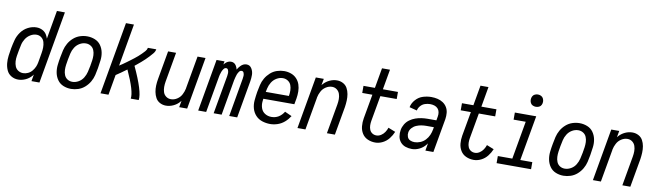

<svg xmlns="http://www.w3.org/2000/svg" viewBox="-39 -1330 6579 1920"><g transform="rotate(10 3250.0 -370.0)"><path d="M160 8Q122 8 90 -11Q58 -30 43 -63.5Q28 -97 24.5 -134.5Q21 -172 26 -211Q31 -250 38 -289Q46 -332 57.5 -375Q69 -418 97 -456.5Q125 -495 167 -516.5Q209 -538 253 -538Q286 -538 314.5 -523Q343 -508 358 -480Q367 -464 373 -445L424 -735H505L376 0H295L307 -69Q303 -63 298 -57Q272 -26 235 -9Q198 8 160 8ZM198 -64Q223 -64 247.5 -75.5Q272 -87 289.5 -108.5Q307 -130 317 -154Q325 -174 329 -195L336 -235L346 -294Q351 -322 351.5 -350.5Q352 -379 344.5 -405.5Q337 -432 315.5 -449Q294 -466 266 -466Q234 -466 204 -448Q174 -430 155.5 -401Q137 -372 130 -340.5Q123 -309 117 -277Q112 -250 107.5 -222.5Q103 -195 104.5 -168Q106 -141 116 -116.5Q126 -92 148.5 -78Q171 -64 198 -64Z M697 8Q656 8 619 -7Q582 -22 559.5 -53.5Q537 -85 529 -124Q521 -163 525.5 -204.5Q530 -246 538 -288Q544 -323 552.5 -359Q561 -395 580 -428.5Q599 -462 628.5 -488Q658 -514 694 -526Q730 -538 768 -538Q808 -538 845.5 -523Q883 -508 905.5 -476.5Q928 -445 936 -406Q944 -367 939 -325.5Q934 -284 927 -242Q921 -207 912.5 -171Q904 -135 884.5 -101.5Q865 -68 835.5 -42Q806 -16 769.5 -4Q733 8 697 8ZM698 -64Q730 -64 760.5 -81.5Q791 -99 809 -128.5Q827 -158 834.5 -189.5Q842 -221 848 -252L849 -257L850 -266L852 -275L853 -284L857 -307Q861 -335 860 -362Q859 -389 849 -413.5Q839 -438 816.5 -452Q794 -466 767 -466Q734 -466 704 -448.5Q674 -431 655.5 -401.5Q637 -372 630 -340.5Q623 -309 617 -278Q612 -250 608 -222.5Q604 -195 605 -168Q606 -141 616 -116.5Q626 -92 648 -78Q670 -64 698 -64Z M996 0 1125 -735H1206L1131 -305Q1149 -316 1166.5 -328.5Q1184 -341 1201.5 -353.5Q1219 -366 1236 -379Q1253 -392 1270 -405Q1287 -418 1303.5 -432.5Q1320 -447 1335 -462Q1350 -477 1365 -493.5Q1380 -510 1384 -530H1469Q1465 -506 1448.5 -486.5Q1432 -467 1415 -448.5Q1398 -430 1380 -413Q1362 -396 1343 -379.5Q1324 -363 1304 -347Q1294 -338 1283 -330Q1398 -84 1384 0H1303Q1316 -73 1220 -281Q1202 -268 1185 -256Q1172 -246 1159 -237L1151 -232L1144 -227Q1129 -216 1113 -206L1077 0Z M1661 8Q1628 8 1599.5 -7Q1571 -22 1556 -49.5Q1541 -77 1535 -109Q1529 -141 1530.5 -174.5Q1532 -208 1538 -241L1589 -530H1670L1617 -229Q1612 -201 1612 -173.5Q1612 -146 1620 -121Q1628 -96 1649.5 -80Q1671 -64 1699 -64Q1732 -64 1762.5 -84Q1793 -104 1808 -135Q1823 -164 1829 -194L1830 -199V-201L1888 -530H1969L1876 0H1795L1807 -67Q1802 -61 1797 -55Q1771 -25 1734.5 -8.5Q1698 8 1661 8Z M1988 0 2081 -530H2162L2156 -497Q2161 -502 2166 -508Q2193 -538 2227 -538Q2262 -538 2280 -508Q2291 -490 2295 -470Q2306 -490 2323 -508Q2350 -538 2385 -538Q2419 -538 2437 -508.5Q2455 -479 2455.5 -445Q2456 -411 2450 -376L2384 0H2303L2371 -390Q2374 -406 2374.5 -421Q2375 -436 2369 -451Q2363 -466 2347 -466Q2332 -466 2321.5 -451Q2311 -436 2305.5 -421.5Q2300 -407 2296.5 -392Q2293 -377 2289 -361L2226 0H2145L2214 -390Q2217 -406 2217 -421Q2217 -436 2211 -451Q2205 -466 2190 -466Q2175 -466 2164.5 -451Q2154 -436 2148.5 -421.5Q2143 -407 2139 -392Q2137 -383 2135 -374L2069 0Z M2719 8Q2677 8 2637.5 -5Q2598 -18 2571 -47.5Q2544 -77 2533 -116.5Q2522 -156 2526 -199.5Q2530 -243 2537 -286Q2544 -322 2552 -358Q2560 -394 2579.5 -427.5Q2599 -461 2628.5 -487.5Q2658 -514 2695 -526Q2732 -538 2768 -538Q2804 -538 2837.5 -526Q2871 -514 2894.5 -489Q2918 -464 2929 -431Q2940 -398 2940.5 -361.5Q2941 -325 2935 -289L2924 -229H2609Q2608 -216 2606 -202Q2602 -166 2613.5 -133Q2625 -100 2654 -82Q2683 -64 2719 -64Q2799 -64 2846 -139L2917 -107Q2895 -72 2864 -45Q2833 -18 2795 -5Q2757 8 2719 8ZM2621 -301H2856Q2861 -329 2860.5 -357.5Q2860 -386 2850.5 -411Q2841 -436 2818 -451Q2795 -466 2767 -466Q2734 -466 2703.5 -448Q2673 -430 2654.5 -400Q2636 -370 2629 -338Q2625 -320 2621 -301Z M2996 0 3089 -530H3170L3158 -464Q3163 -469 3167 -475Q3194 -505 3230 -521.5Q3266 -538 3304 -538Q3337 -538 3365.5 -523Q3394 -508 3409 -480.5Q3424 -453 3429.5 -421Q3435 -389 3433.5 -355.5Q3432 -322 3427 -289L3376 0H3295L3348 -301Q3353 -329 3353 -356.5Q3353 -384 3344.5 -409Q3336 -434 3315 -450Q3294 -466 3266 -466Q3233 -466 3202.5 -446Q3172 -426 3157 -395Q3142 -367 3136 -337L3135 -331V-329L3077 0Z M3786 8Q3745 8 3709 -8Q3673 -24 3652.5 -57Q3632 -90 3628.5 -130.5Q3625 -171 3632 -211L3676 -458H3573V-530H3689L3725 -735H3806L3770 -530H3923V-458H3757L3711 -199Q3707 -176 3707.5 -152.5Q3708 -129 3716.5 -108.5Q3725 -88 3743.5 -76Q3762 -64 3786 -64Q3810 -64 3832.5 -78.5Q3855 -93 3869.5 -115Q3884 -137 3892 -161L3965 -132Q3950 -95 3924 -62Q3898 -29 3861 -10.5Q3824 8 3786 8Z M4158 8Q4124 8 4093 -2.5Q4062 -13 4041.5 -37.5Q4021 -62 4015.5 -95Q4010 -128 4016 -161Q4021 -191 4038 -219.5Q4055 -248 4082 -267.5Q4109 -287 4139 -297.5Q4169 -308 4199.5 -312.5Q4230 -317 4261 -317H4351L4358 -358Q4362 -380 4358 -401.5Q4354 -423 4340 -438Q4326 -453 4305.5 -459.5Q4285 -466 4262 -466Q4236 -466 4210 -457.5Q4184 -449 4165 -427.5Q4146 -406 4141 -380L4064 -400Q4072 -442 4103.5 -477Q4135 -512 4177.5 -525Q4220 -538 4262 -538Q4294 -538 4324.5 -531Q4355 -524 4380 -507.5Q4405 -491 4420.5 -465.5Q4436 -440 4439 -408.5Q4442 -377 4437 -345L4376 0H4295L4308 -76Q4305 -71 4301 -66Q4275 -31 4236.5 -11.5Q4198 8 4158 8ZM4172 -64Q4201 -64 4230.5 -76Q4260 -88 4282 -111.5Q4304 -135 4316.5 -163.5Q4329 -192 4334 -222L4338 -245H4261Q4236 -245 4211 -241Q4186 -237 4161 -226.5Q4136 -216 4117.5 -195.5Q4099 -175 4095 -150Q4091 -127 4099 -105Q4107 -83 4127.5 -73.5Q4148 -64 4172 -64Z M4786 8Q4745 8 4709 -8Q4673 -24 4652.5 -57Q4632 -90 4628.5 -130.5Q4625 -171 4632 -211L4676 -458H4573V-530H4689L4725 -735H4806L4770 -530H4923V-458H4757L4711 -199Q4707 -176 4707.5 -152.5Q4708 -129 4716.5 -108.5Q4725 -88 4743.5 -76Q4762 -64 4786 -64Q4810 -64 4832.5 -78.5Q4855 -93 4869.5 -115Q4884 -137 4892 -161L4965 -132Q4950 -95 4924 -62Q4898 -29 4861 -10.5Q4824 8 4786 8Z M5018 0V-72H5165L5233 -458H5110V-530H5327L5246 -72H5368V0ZM5306 -623Q5290 -623 5274.5 -630Q5259 -637 5251.5 -652.5Q5244 -668 5244 -685Q5244 -702 5251.5 -717.5Q5259 -733 5274.5 -740.5Q5290 -748 5306 -748Q5323 -748 5338.5 -740.5Q5354 -733 5361.5 -717.5Q5369 -702 5369 -685Q5369 -668 5361.5 -652.5Q5354 -637 5338.5 -630Q5323 -623 5306 -623Z M5697 8Q5656 8 5619 -7Q5582 -22 5559.5 -53.5Q5537 -85 5529 -124Q5521 -163 5525.5 -204.5Q5530 -246 5538 -288Q5544 -323 5552.5 -359Q5561 -395 5580 -428.5Q5599 -462 5628.5 -488Q5658 -514 5694 -526Q5730 -538 5768 -538Q5808 -538 5845.5 -523Q5883 -508 5905.5 -476.5Q5928 -445 5936 -406Q5944 -367 5939 -325.5Q5934 -284 5927 -242Q5921 -207 5912.5 -171Q5904 -135 5884.5 -101.5Q5865 -68 5835.5 -42Q5806 -16 5769.5 -4Q5733 8 5697 8ZM5698 -64Q5730 -64 5760.5 -81.5Q5791 -99 5809 -128.5Q5827 -158 5834.5 -189.5Q5842 -221 5848 -252L5849 -257L5850 -266L5852 -275L5853 -284L5857 -307Q5861 -335 5860 -362Q5859 -389 5849 -413.5Q5839 -438 5816.5 -452Q5794 -466 5767 -466Q5734 -466 5704 -448.5Q5674 -431 5655.5 -401.5Q5637 -372 5630 -340.5Q5623 -309 5617 -278Q5612 -250 5608 -222.5Q5604 -195 5605 -168Q5606 -141 5616 -116.5Q5626 -92 5648 -78Q5670 -64 5698 -64Z M5996 0 6089 -530H6170L6158 -464Q6163 -469 6167 -475Q6194 -505 6230 -521.5Q6266 -538 6304 -538Q6337 -538 6365.5 -523Q6394 -508 6409 -480.5Q6424 -453 6429.5 -421Q6435 -389 6433.5 -355.5Q6432 -322 6427 -289L6376 0H6295L6348 -301Q6353 -329 6353 -356.5Q6353 -384 6344.5 -409Q6336 -434 6315 -450Q6294 -466 6266 -466Q6233 -466 6202.5 -446Q6172 -426 6157 -395Q6142 -367 6136 -337L6135 -331V-329L6077 0Z"/></g></svg>

Font: Iosevka SS08
Style: Italic
Weight: 400
Italic angle: -10°
Monospace: yes
Designer: Belleve Invis
Foundry: Belleve Invis
Version: 2.1.0; ttfautohint (v1.8.2)